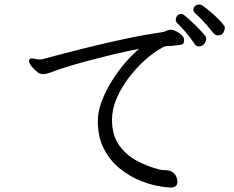

<svg xmlns="http://www.w3.org/2000/svg" viewBox="-20 -819 1040 852"><path d="M946 -662Q936 -662 928 -671Q906 -698 884 -722.5Q862 -747 846 -760Q838 -767 838 -776Q838 -785 845.5 -792Q853 -799 863 -799Q873 -799 879 -794Q888 -788 904.5 -774.5Q921 -761 938 -745Q955 -729 966.5 -715.5Q978 -702 978 -696Q978 -689 972 -675.5Q966 -662 946 -662ZM895 -646Q895 -636 886 -624.5Q877 -613 862 -613Q853 -613 845 -622Q825 -652 803 -677.5Q781 -703 766 -717Q760 -723 760 -732Q760 -741 766.5 -749Q773 -757 783 -757Q791 -757 798 -751Q805 -746 819 -733.5Q833 -721 848.5 -705.5Q864 -690 876.5 -676.5Q889 -663 893 -656Q895 -650 895 -646ZM767 -12Q767 2 759 7.5Q751 13 736 13Q723 13 703 10Q657 4 607 -15.5Q557 -35 513 -70Q469 -105 441.5 -157.5Q414 -210 414 -283Q414 -324 431.5 -370Q449 -416 476.5 -460Q504 -504 536 -541Q568 -578 597 -602Q548 -593 480.5 -577Q413 -561 340.5 -541Q268 -521 203 -497Q193 -494 186 -492Q179 -490 172 -490Q162 -490 150 -496Q137 -505 123 -521Q109 -537 109 -549Q109 -560 121 -560Q128 -560 137 -557.5Q146 -555 156 -555Q160 -555 163.5 -555.5Q167 -556 171 -557Q341 -603 475.5 -633.5Q610 -664 699 -676Q709 -678 717.5 -682Q726 -686 735 -687H739Q748 -687 761.5 -680.5Q775 -674 785.5 -664Q796 -654 797 -644V-639Q797 -624 786 -621.5Q775 -619 756 -617Q735 -614 723 -614.5Q711 -615 699 -607Q662 -587 623 -552Q584 -517 551 -473.5Q518 -430 497.5 -382Q477 -334 477 -287Q477 -221 507 -177Q537 -133 585.5 -106.5Q634 -80 691 -66Q696 -65 701.5 -64.5Q707 -64 711 -64Q737 -64 751.5 -50.5Q766 -37 767 -14Z"/></svg>

Font: Moon Stars Kai T
Style: Regular
Weight: 400
Designer: GuiWonder
Version: Version 1.101